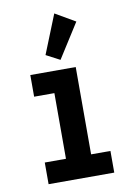

<svg xmlns="http://www.w3.org/2000/svg" viewBox="-82 -760 563 812"><g transform="rotate(-10 200.0 -353.5)"><path d="M60 0V-93H151V-375H64V-468H259V-93H342V0ZM201 -509 142 -540 209 -707 295 -657Z"/></g></svg>

Font: Inconsolata Condensed ExtraBold
Style: Regular
Weight: 800
Width: 3
Monospace: yes
Designer: Raph Levien, Cyreal, Brenton Simpson
Foundry: Raph Levien, Cyreal, Google
Version: Version 3.001; ttfautohint (v1.8.2.53-6de2)